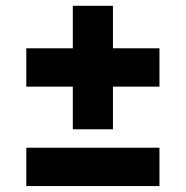

<svg xmlns="http://www.w3.org/2000/svg" viewBox="-20 -626 625 646"><path d="M225 -191V-334.5H68.5V-463.5H225V-606.5H360V-463.5H516.5V-334.5H360V-191ZM68.5 0V-129H516.5V0Z"/></svg>

Font: Encode Sans Exp
Style: Bold
Weight: 700
Width: 7
Designer: Multiple Designers
Foundry: Impallari Type
Version: Version 3.002; ttfautohint (v1.8.3) -l 8 -r 50 -G 200 -x 14 